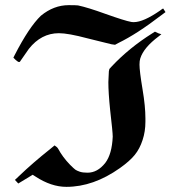

<svg xmlns="http://www.w3.org/2000/svg" viewBox="-20 -701 695 746"><path d="M139 -640Q189 -681 247 -681Q275 -681 283 -680Q321 -672 390 -647Q466 -620 489 -616Q492 -615 500 -615Q537 -615 602 -660Q612 -668 614 -668L623 -654L607 -642Q512 -569 440 -534L427 -527L413 -529Q396 -533 320 -552Q245 -572 209 -572Q140 -572 92 -511Q83 -499 60 -465Q58 -460 54 -460Q50 -460 41 -468L32 -477L37 -487Q93 -596 139 -640ZM51 12 38 -2 55 -18Q106 -67 175 -122L192 -136Q202 -130 206 -123Q223 -91 252 -61Q267 -46 272.5 -42Q278 -38 289.5 -34Q301 -30 320 -30Q359 -30 389 -68Q415 -102 418 -170Q418 -187 408 -273Q401 -341 401 -382Q403 -418 403 -424L405 -433L415 -444Q482 -515 571 -571L582 -578Q597 -570 607 -568L597 -560Q538 -516 525 -474Q522 -465 522 -450Q522 -425 534 -353Q545 -288 545 -241V-228Q545 -190 534 -157Q523 -123 503.5 -99Q484 -75 446 -48Q343 25 238 25Q179 25 118 -15L107 -22L79 -5Q51 12 51 12Z"/></svg>

Font: MathJax_Fraktur
Style: Bold
Weight: 700
Version: Version 1.1